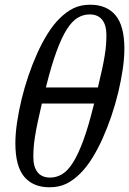

<svg xmlns="http://www.w3.org/2000/svg" viewBox="-20 -780 546 812"><path d="M189 12Q120 12 82.5 -32.5Q45 -77 45 -174Q45 -214 52 -261.5Q59 -309 71 -359Q83 -409 100 -459Q117 -509 137.5 -554.5Q158 -600 181.5 -637.5Q205 -675 230 -700Q260 -730 290.5 -745Q321 -760 362 -760Q431 -760 468.5 -715.5Q506 -671 506 -574Q506 -534 499 -486.5Q492 -439 480 -389Q468 -339 451 -289Q434 -239 413.5 -193.5Q393 -148 369.5 -110.5Q346 -73 321 -48Q291 -18 260.5 -3Q230 12 189 12ZM192 -29Q219 -29 243 -43.5Q267 -58 289 -93Q311 -128 332.5 -186.5Q354 -245 376 -334L378 -342H157Q146 -295 139 -261.5Q132 -228 128 -202.5Q124 -177 122.5 -157Q121 -137 121 -116Q121 -74 139 -51.5Q157 -29 192 -29ZM359 -719Q332 -719 308 -704.5Q284 -690 262 -655Q240 -620 218.5 -561Q197 -502 175 -414L174 -410H394Q405 -455 412 -488Q419 -521 423 -546Q427 -571 428.5 -591Q430 -611 430 -632Q430 -674 412 -696.5Q394 -719 359 -719Z"/></svg>

Font: IBM Plex Serif
Style: Italic
Weight: 400
Italic angle: -14°
Designer: Mike Abbink, Paul van der Laan, Pieter van Rosmalen
Foundry: Bold Monday
Version: Version 3.001